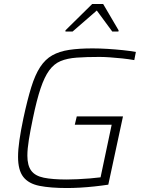

<svg xmlns="http://www.w3.org/2000/svg" viewBox="-20 -940 724 968"><path d="M318 8Q234 8 179 -3Q124 -14 97.5 -48Q71 -82 71 -149Q71 -186 78 -234Q85 -282 98 -344Q118 -437 137.5 -500Q157 -563 182.5 -602Q208 -641 243.5 -661Q279 -681 328.5 -688.5Q378 -696 447 -696Q483 -696 523 -693.5Q563 -691 601 -687Q639 -683 665 -678L657 -637Q629 -642 596 -645.5Q563 -649 533 -651Q503 -653 482 -653Q415 -653 367 -649.5Q319 -646 285.5 -632Q252 -618 228 -585Q204 -552 184.5 -494Q165 -436 146 -344Q133 -282 125.5 -235.5Q118 -189 118 -155Q118 -106 137.5 -79.5Q157 -53 201 -44Q245 -35 317 -35Q340 -35 371.5 -36.5Q403 -38 434 -40.5Q465 -43 487 -46L543 -311H357L367 -353H600L526 -9Q493 -4 456 0Q419 4 383.5 6Q348 8 318 8ZM310 -781V-787L445 -920H500L578 -787L577 -781H546L468 -887L346 -781Z"/></svg>

Font: Saira Thin ExtraLight
Style: Italic
Weight: 250
Italic angle: -12°
Version: Version 1.101